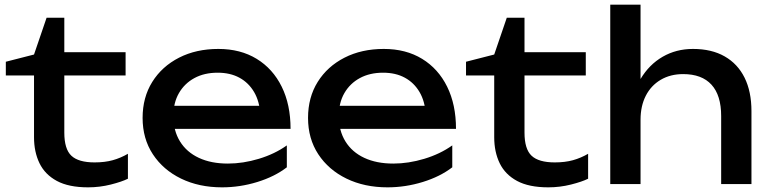

<svg xmlns="http://www.w3.org/2000/svg" viewBox="-20 -790 3306 824"><path d="M5 -466V-525L126 -556L180 -714H256V-566H519V-466H256V-221Q256 -150 286.5 -121.5Q317 -93 386 -93Q430 -93 464 -102.5Q498 -112 529 -130V-23Q503 -10 455.5 2Q408 14 358 14Q275 14 224 -13.5Q173 -41 149.5 -89.5Q126 -138 126 -201V-466Z M933 14Q834 14 757 -23.5Q680 -61 636 -128Q592 -195 592 -284Q592 -372 633.5 -438.5Q675 -505 748.5 -542.5Q822 -580 917 -580Q1012 -580 1081.5 -537.5Q1151 -495 1189 -418Q1227 -341 1227 -237H694V-336H1162L1097 -299Q1094 -355 1070.5 -395Q1047 -435 1007.5 -456.5Q968 -478 914 -478Q857 -478 814.5 -455Q772 -432 748 -390.5Q724 -349 724 -292Q724 -229 752.5 -183Q781 -137 833.5 -112.5Q886 -88 958 -88Q1023 -88 1091 -108.5Q1159 -129 1211 -166V-72Q1159 -32 1084.5 -9Q1010 14 933 14Z M1643 14Q1544 14 1467 -23.5Q1390 -61 1346 -128Q1302 -195 1302 -284Q1302 -372 1343.5 -438.5Q1385 -505 1458.5 -542.5Q1532 -580 1627 -580Q1722 -580 1791.5 -537.5Q1861 -495 1899 -418Q1937 -341 1937 -237H1404V-336H1872L1807 -299Q1804 -355 1780.5 -395Q1757 -435 1717.5 -456.5Q1678 -478 1624 -478Q1567 -478 1524.5 -455Q1482 -432 1458 -390.5Q1434 -349 1434 -292Q1434 -229 1462.5 -183Q1491 -137 1543.5 -112.5Q1596 -88 1668 -88Q1733 -88 1801 -108.5Q1869 -129 1921 -166V-72Q1869 -32 1794.5 -9Q1720 14 1643 14Z M1980 -466V-525L2101 -556L2155 -714H2231V-566H2494V-466H2231V-221Q2231 -150 2261.5 -121.5Q2292 -93 2361 -93Q2405 -93 2439 -102.5Q2473 -112 2504 -130V-23Q2478 -10 2430.5 2Q2383 14 2333 14Q2250 14 2199 -13.5Q2148 -41 2124.5 -89.5Q2101 -138 2101 -201V-466Z M2599 -770H2729V0H2599ZM2954 -580Q3034 -580 3090 -548Q3146 -516 3175.5 -456.5Q3205 -397 3205 -313V0H3075V-292Q3075 -381 3033.5 -426.5Q2992 -472 2912 -472Q2857 -472 2815.5 -447.5Q2774 -423 2751.5 -379Q2729 -335 2729 -276L2683 -301Q2692 -389 2729 -451Q2766 -513 2824 -546.5Q2882 -580 2954 -580Z"/></svg>

Font: Bounded
Style: Regular
Weight: 400
Designer: Vlad Churkin
Version: Version 1.0